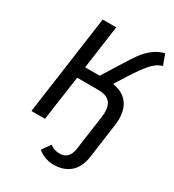

<svg xmlns="http://www.w3.org/2000/svg" viewBox="-215 -820 1042 1152"><g transform="rotate(30 306.0 -244.0)"><path d="M457 -466 406 -385Q474 -375 508.5 -332.5Q543 -290 543 -220Q543 -205 539 -173L515 0L507 60Q496 137 452 175Q408 213 339 213Q276 213 228 173L269 115Q287 127 301 132Q315 137 337 137Q401 137 413 60L421 0L446 -177Q449 -197 449 -213Q449 -263 424 -286.5Q399 -310 349 -310H201L157 0H63L159 -689H253L211 -388H312L385 -505Q425 -570 448.5 -602.5Q472 -635 506 -662.5Q540 -690 585 -701L612 -628Q575 -620 539.5 -580.5Q504 -541 457 -466Z"/></g></svg>

Font: Fira Sans
Style: Italic
Weight: 400
Italic angle: -8°
Designer: bBox Type GmbH & Carrois Corporate GbR & Edenspiekermann AG
Foundry: bBox Type GmbH & Carrois Corporate GbR & Edenspiekermann AG
Version: Version 4.301